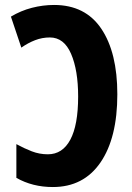

<svg xmlns="http://www.w3.org/2000/svg" viewBox="-20 -744 534 774"><path d="M193 10Q111 10 46 -27V-163Q77 -146 108 -134Q139 -122 173 -122Q232 -122 263.5 -181Q295 -240 295 -355Q295 -461 266.5 -527Q238 -593 181 -593Q150 -593 121.5 -582Q93 -571 66 -552L24 -677Q64 -701 108.5 -712.5Q153 -724 198 -724Q324 -724 388.5 -628Q453 -532 453 -364Q453 -188 385 -89Q317 10 193 10Z"/></svg>

Font: Noto Sans ExtraCondensed ExtraBold
Style: Regular
Weight: 800
Width: 2
Designer: Monotype Design Team
Foundry: Monotype Imaging Inc.
Version: Version 2.013; ttfautohint (v1.8.4.7-5d5b)